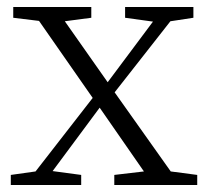

<svg xmlns="http://www.w3.org/2000/svg" viewBox="-20 -531 597 551"><path d="M11 0V-29L82 -39L246 -250L92 -471L18 -480V-511H242V-480L166 -470L289 -295L419 -469L339 -480V-511H535V-480L469 -470L309 -266L470 -39L546 -29V0H308V-29L393 -39L266 -222L131 -40L213 -29V0Z"/></svg>

Font: GenRyuMin TW L
Style: Regular
Weight: 300
Version: Version 1.501;PS 1;hotconv 16.6.51;makeotf.lib2.5.65220